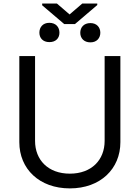

<svg xmlns="http://www.w3.org/2000/svg" viewBox="-20 -1041 781 1074"><path d="M565.3 -727.3V-252.8C565.3 -146.3 492.2 -69.6 370.7 -69.6C249.3 -69.6 176.1 -146.3 176.1 -252.8V-727.3H88.1V-245.7C88.1 -96.6 199.6 12.8 370.7 12.8C541.9 12.8 653.4 -96.6 653.4 -245.7V-727.3ZM298.3 -1021.3H215.9V-1011.4L339.5 -906.2H399.1L524.1 -1012.8V-1021.3H440.3L369.3 -960.2ZM200.3 -858.3C200.3 -829.5 218.8 -805.4 256.4 -805.4C292.6 -805.4 312.5 -828.1 312.5 -858C312.5 -889.2 292.6 -913.4 255.7 -913.4C220.2 -913.4 200.3 -889.2 200.3 -858.3ZM429 -857.6C429 -828.1 448.9 -804 485.8 -804C522.7 -804 541.2 -829.5 541.2 -858C541.2 -887.8 521.3 -911.9 485.8 -911.9C448.9 -911.9 429 -887.8 429 -857.6Z"/></svg>

Font: Karasuma Gothic
Style: Regular
Weight: 400
Designer: Rasmus Andersson, Ryoko Nishizuka
Foundry: Genbu
Version: Version 1.00